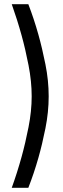

<svg xmlns="http://www.w3.org/2000/svg" viewBox="-20 -770 300 915"><path d="M115 -750Q142 -680 163 -605Q181 -541 196.5 -463.5Q212 -386 212 -311Q212 -236 196.5 -158.5Q181 -81 163 -18Q142 56 115 125H36Q62 53 83 -23Q101 -88 116 -164.5Q131 -241 131 -311Q131 -382 116 -459Q101 -536 83 -601Q62 -677 36 -750Z"/></svg>

Font: TitilliumText22L 400 wt
Style: 400 wt
Weight: 400
Designer: Campivisivi
Foundry: Campivisivi
Version: 1.000